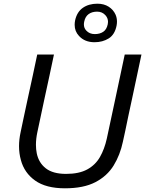

<svg xmlns="http://www.w3.org/2000/svg" viewBox="-20 -1008 786 1039"><path d="M331.5 11Q229 11 170.2 -30.8Q111.5 -72.5 93 -142Q83 -178 83 -217Q83 -253.5 91.5 -292.5Q97.5 -322.5 108 -371Q118.5 -419 130 -473.5Q144.5 -541 157 -597.5Q169 -654 181.5 -713H272Q259.5 -654 247.5 -597.5Q235 -541 220.5 -473L182 -292Q174.5 -256.5 174.5 -224.5Q174.5 -200 179 -178Q189.5 -127 228 -97Q266.5 -67 337.5 -67Q408 -67 452.2 -91.2Q496.5 -115.5 521 -158.5Q545.5 -201.5 558 -258L604 -473Q618 -540.5 630.5 -597.5Q642.5 -654 655 -713H745.5Q733 -654 721 -597.5Q709 -541 694.5 -473Q684.5 -427.5 675 -382.5Q665.5 -337.5 658 -300.5Q650 -263.5 645 -241Q630 -169.5 595 -112.5Q560 -55.5 496.2 -22.2Q432.5 11 331.5 11ZM491.5 -779.5Q438.5 -779.5 407.5 -813.5Q384 -838.5 384 -873.5Q384 -885.5 386.5 -898Q396.5 -943.5 428.5 -965.8Q460.5 -988 507 -988Q542.5 -988 568 -971.8Q593.5 -955.5 605.5 -928.5Q613 -911 613 -891Q613 -881 611 -870Q601.5 -821 568.5 -800.2Q535.5 -779.5 491.5 -779.5ZM493 -823.5Q520 -823.5 538.5 -835.8Q557 -848 563 -876.5Q564.5 -883.5 564.5 -889.5Q564.5 -910 551 -925Q533.5 -945 505.5 -945Q478 -945 459.8 -931.8Q441.5 -918.5 436 -892Q434 -883.5 434 -876Q434 -856 447 -842.5Q464.5 -823.5 493 -823.5Z"/></svg>

Font: Heraclito
Style: Italic
Weight: 400
Italic angle: -12°
Designer: Kostas Bartsokas (font) & Cristiano Sobral (main changes)
Foundry: Kostas Bartsokas (font) & Cristiano Sobral (main changes)
Version: Version 1.00;July 8, 2020;FontCreator 13.0.0.2655 64-bit